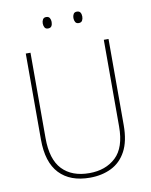

<svg xmlns="http://www.w3.org/2000/svg" viewBox="-97 -961 822 1042"><g transform="rotate(-10 314.5 -440.0)"><path d="M543 -239Q543 -151 513.5 -96Q484 -41 432 -15.5Q380 10 314 10Q205 10 146 -52.5Q87 -115 87 -240V-714H113V-243Q113 -126 166 -70.5Q219 -15 315 -15Q405 -15 461 -67.5Q517 -120 517 -236V-714H543ZM206 -859Q206 -871 211.5 -880.5Q217 -890 230 -890Q244 -890 249.5 -880.5Q255 -871 255 -859Q255 -845 249.5 -836Q244 -827 230 -827Q217 -827 211.5 -836.5Q206 -846 206 -859ZM375 -859Q375 -871 380.5 -880.5Q386 -890 399 -890Q413 -890 418.5 -881Q424 -872 424 -859Q424 -846 418.5 -836.5Q413 -827 399 -827Q386 -827 380.5 -836.5Q375 -846 375 -859Z"/></g></svg>

Font: Noto Sans Tamil SemiCondensed Thin
Style: Regular
Weight: 100
Width: 4
Designer: Jelle Bosma - Monotype Design Team
Foundry: Monotype Imaging Inc.
Version: Version 2.004; ttfautohint (v1.8.4.7-5d5b)